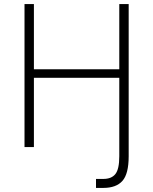

<svg xmlns="http://www.w3.org/2000/svg" viewBox="-20 -720 750 940"><path d="M450 156H486Q526 156 545 132Q564 108 564 45V-339H146V0H100V-700H146V-381H564V-700H610V45Q610 131 579.5 165.5Q549 200 486 200H450Z"/></svg>

Font: Retni Sans Light
Style: Regular
Weight: 300
Designer: Vitaly Kuzmin
Foundry: ParaType Ltd.
Version: Version 1.00;March 2, 2019;FontCreator 11.5.0.2425 64-bit; t